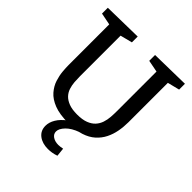

<svg xmlns="http://www.w3.org/2000/svg" viewBox="-245 -858 1236 1236"><g transform="rotate(45 373.5 -239.5)"><path d="M455 -695 722 -700V-647L626 -623L640 -649V-268Q640 -226 632.5 -185.5Q625 -145 607.5 -110Q590 -75 559.5 -47.5Q529 -20 482.5 -5Q436 10 370 10Q291 10 241 -9.5Q191 -29 163.5 -61Q136 -93 124.5 -129Q113 -165 110 -198.5Q107 -232 107 -256V-648L121 -623L25 -642V-695L292 -700V-647L198 -623L210 -648V-256Q210 -231 212 -204.5Q214 -178 222 -153.5Q230 -129 247.5 -110.5Q265 -92 295 -80.5Q325 -69 371 -69Q418 -69 449 -81Q480 -93 498 -113Q516 -133 524.5 -158.5Q533 -184 535 -212Q537 -240 537 -268V-649L548 -624L455 -642ZM395 221Q343 221 310.5 195.5Q278 170 278 126Q278 94 297.5 61.5Q317 29 355.5 1Q394 -27 451 -46L462 0Q409 19 380.5 48.5Q352 78 352 104Q352 127 372.5 141Q393 155 424 155Q433 155 443 153.5Q453 152 463 150L469 208Q449 215 430.5 218Q412 221 395 221Z"/></g></svg>

Font: Bitter Thin Medium
Style: Regular
Weight: 500
Version: Version 3.021